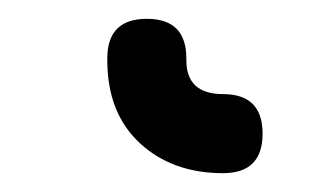

<svg xmlns="http://www.w3.org/2000/svg" viewBox="-20 16 352 204"><path d="M217 200Q163 200 128.5 168Q94 136 94 80V78Q94 36 136 36Q178 36 178 78V80Q178 116 217 116Q259 116 259 158Q259 200 217 200Z"/></svg>

Font: Jura
Style: Bold
Weight: 700
Designer: Daniel Johnson, Alexei Vanyashin
Foundry: Daniel Johnson
Version: Version 5.103